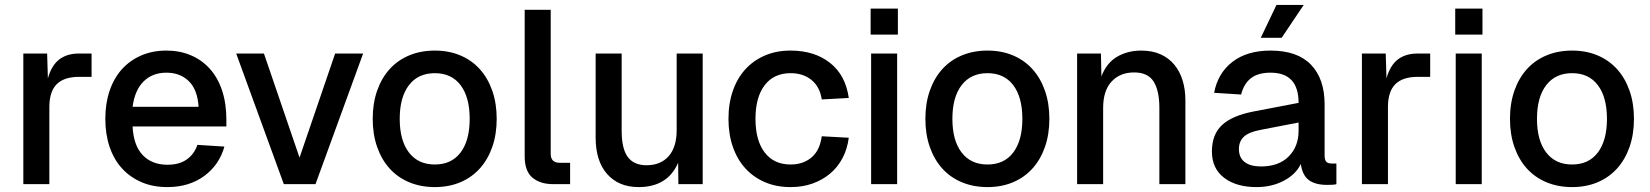

<svg xmlns="http://www.w3.org/2000/svg" viewBox="-20 -750 6719 782"><path d="M75 0V-532H172L175 -431Q190 -484 221.5 -508Q253 -532 302 -532H353V-437H302Q241 -437 211 -407Q181 -377 181 -314V0Z M661 12Q603 12 556.5 -8Q510 -28 477 -64Q444 -100 426.5 -151.5Q409 -203 409 -266Q409 -329 426.5 -380.5Q444 -432 476.5 -468Q509 -504 555 -524Q601 -544 658 -544Q712 -544 757 -525Q802 -506 834.5 -470Q867 -434 884.5 -381.5Q902 -329 902 -262V-235H520Q524 -157 561.5 -118Q599 -79 662 -79Q710 -79 740.5 -100.5Q771 -122 784 -160L894 -153Q873 -78 811.5 -33Q750 12 661 12ZM789 -315Q784 -386 748.5 -420Q713 -454 658 -454Q601 -454 565 -418.5Q529 -383 520 -315Z M1136 0 942 -532H1055L1200 -108L1345 -532H1459L1265 0Z M1751 12Q1694 12 1647 -7.5Q1600 -27 1567 -63.5Q1534 -100 1516 -151.5Q1498 -203 1498 -266Q1498 -329 1516 -380.5Q1534 -432 1567 -468.5Q1600 -505 1647 -524.5Q1694 -544 1751 -544Q1808 -544 1854.5 -524.5Q1901 -505 1934 -468.5Q1967 -432 1985 -380.5Q2003 -329 2003 -266Q2003 -203 1985 -151.5Q1967 -100 1934 -63.5Q1901 -27 1854.5 -7.5Q1808 12 1751 12ZM1751 -80Q1819 -80 1856 -129Q1893 -178 1893 -266Q1893 -354 1856 -403Q1819 -452 1751 -452Q1683 -452 1645.5 -403Q1608 -354 1608 -266Q1608 -178 1645.5 -129Q1683 -80 1751 -80Z M2233 0Q2180 0 2148.5 -26.5Q2117 -53 2117 -113V-710H2223V-123Q2223 -87 2260 -87H2302V0Z M2581 12Q2500 12 2453 -41Q2406 -94 2406 -190V-532H2512V-217Q2512 -144 2537 -110.5Q2562 -77 2613 -77Q2671 -77 2703.5 -114Q2736 -151 2736 -220V-532H2842V0H2743L2742 -87Q2699 12 2581 12Z M3200 12Q3142 12 3095.5 -8Q3049 -28 3016 -64Q2983 -100 2965 -151.5Q2947 -203 2947 -266Q2947 -329 2965 -380.5Q2983 -432 3016 -468Q3049 -504 3095.5 -524Q3142 -544 3200 -544Q3297 -544 3360.5 -494Q3424 -444 3437 -351L3327 -345Q3319 -397 3285 -424.5Q3251 -452 3200 -452Q3132 -452 3094.5 -403Q3057 -354 3057 -266Q3057 -178 3094.5 -129Q3132 -80 3200 -80Q3251 -80 3285 -108.5Q3319 -137 3327 -195L3437 -189Q3431 -143 3411.5 -106Q3392 -69 3361 -43Q3330 -17 3289.5 -2.5Q3249 12 3200 12Z M3528 0V-532H3634V0ZM3526 -609V-715H3637V-609Z M4002 12Q3945 12 3898 -7.5Q3851 -27 3818 -63.5Q3785 -100 3767 -151.5Q3749 -203 3749 -266Q3749 -329 3767 -380.5Q3785 -432 3818 -468.5Q3851 -505 3898 -524.5Q3945 -544 4002 -544Q4059 -544 4105.5 -524.5Q4152 -505 4185 -468.5Q4218 -432 4236 -380.5Q4254 -329 4254 -266Q4254 -203 4236 -151.5Q4218 -100 4185 -63.5Q4152 -27 4105.5 -7.5Q4059 12 4002 12ZM4002 -80Q4070 -80 4107 -129Q4144 -178 4144 -266Q4144 -354 4107 -403Q4070 -452 4002 -452Q3934 -452 3896.5 -403Q3859 -354 3859 -266Q3859 -178 3896.5 -129Q3934 -80 4002 -80Z M4367 0V-532H4464L4466 -439Q4487 -494 4530 -519Q4573 -544 4628 -544Q4673 -544 4706.5 -529Q4740 -514 4762.5 -487Q4785 -460 4796.5 -423Q4808 -386 4808 -342V0H4702V-310Q4702 -381 4678.5 -418Q4655 -455 4599 -455Q4542 -455 4507.5 -418Q4473 -381 4473 -310V0Z M5098 12Q5015 12 4965.5 -26Q4916 -64 4916 -133Q4916 -202 4957 -240.5Q4998 -279 5086 -296L5269 -331Q5269 -454 5155 -454Q5104 -454 5075 -431.5Q5046 -409 5035 -365L4925 -372Q4940 -452 4999.5 -498Q5059 -544 5155 -544Q5264 -544 5319.5 -486.5Q5375 -429 5375 -325V-118Q5375 -98 5382 -91Q5389 -84 5404 -84H5423V0Q5418 2 5406.5 2.5Q5395 3 5384 3Q5338 3 5311.5 -16Q5285 -35 5278 -82Q5258 -40 5209 -14Q5160 12 5098 12ZM5116 -72Q5188 -72 5228.5 -112.5Q5269 -153 5269 -217V-251L5114 -221Q5066 -212 5046 -193Q5026 -174 5026 -143Q5026 -108 5049.5 -90Q5073 -72 5116 -72ZM5115 -596 5179 -730H5290L5200 -596Z M5527 0V-532H5624L5627 -431Q5642 -484 5673.5 -508Q5705 -532 5754 -532H5805V-437H5754Q5693 -437 5663 -407Q5633 -377 5633 -314V0Z M5909 0V-532H6015V0ZM5907 -609V-715H6018V-609Z M6383 12Q6326 12 6279 -7.5Q6232 -27 6199 -63.5Q6166 -100 6148 -151.5Q6130 -203 6130 -266Q6130 -329 6148 -380.5Q6166 -432 6199 -468.5Q6232 -505 6279 -524.5Q6326 -544 6383 -544Q6440 -544 6486.5 -524.5Q6533 -505 6566 -468.5Q6599 -432 6617 -380.5Q6635 -329 6635 -266Q6635 -203 6617 -151.5Q6599 -100 6566 -63.5Q6533 -27 6486.5 -7.5Q6440 12 6383 12ZM6383 -80Q6451 -80 6488 -129Q6525 -178 6525 -266Q6525 -354 6488 -403Q6451 -452 6383 -452Q6315 -452 6277.5 -403Q6240 -354 6240 -266Q6240 -178 6277.5 -129Q6315 -80 6383 -80Z"/></svg>

Font: Geist Med
Style: Regular
Weight: 400
Designer: Basement.studio, Andrés Briganti, Mateo Zaragoza
Foundry: Basement.studio, Vercel, Andrés Briganti, Guido Ferreyra, Mateo Zaragoza
Version: Version 1.401